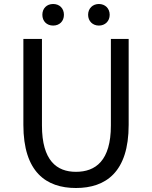

<svg xmlns="http://www.w3.org/2000/svg" viewBox="-20 -928 761 961"><path d="M360 13C510 13 624 -67 624 -303V-733H535V-300C535 -123 458 -68 360 -68C265 -68 190 -123 190 -300V-733H97V-303C97 -67 211 13 360 13ZM246 -800C278 -800 300 -822 300 -854C300 -886 278 -908 246 -908C214 -908 192 -886 192 -854C192 -822 214 -800 246 -800ZM475 -800C506 -800 529 -822 529 -854C529 -886 506 -908 475 -908C444 -908 421 -886 421 -854C421 -822 444 -800 475 -800Z"/></svg>

Font: Noto Sans CJK KR Regular
Style: Regular
Weight: 400
Designer: Ryoko NISHIZUKA (kana & ideographs); Paul D. Hunt (Latin, Greek & Cyrillic); Wenlong ZHANG (bopomofo); Sandoll Communica
Foundry: Adobe Systems Incorporated
Version: Version 1.004;PS 1.004;hotconv 1.0.82;makeotf.lib2.5.63406